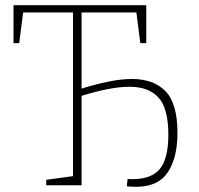

<svg xmlns="http://www.w3.org/2000/svg" viewBox="-20 -713 767 739"><path d="M504 6Q494 6 485.5 5.5Q477 5 468 4L471 -24Q555 -19 591.5 -58.5Q628 -98 628 -194Q628 -296 590 -337.5Q552 -379 479 -379Q441 -379 394.5 -370Q348 -361 294 -344V0H158V-21L261 -35V-665H69L54 -547H32V-693H543V-547H520L505 -665H294V-372Q349 -389 398 -399Q447 -409 488 -409Q571 -409 617 -362Q663 -315 663 -201Q663 -106 626 -50Q589 6 504 6Z"/></svg>

Font: Bitter ExtraLight
Style: Regular
Weight: 200
Designer: Sol Matas, and Bitter project Authors
Foundry: Sol Matas
Version: Version 2.001